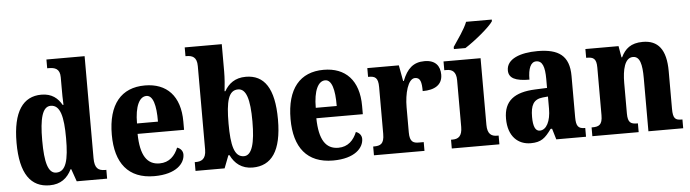

<svg xmlns="http://www.w3.org/2000/svg" viewBox="-48 -966 4231 1177"><g transform="rotate(-5 2068.0 -378.0)"><path d="M216 10C284 10 325 -23 352 -77H356L383 0H570V-54H562C520 -54 498 -71 498 -132V-760H263V-706H271C309 -706 341 -698 341 -644V-585C341 -547 341 -504 343 -474H338C314 -516 278 -548 213 -548C101 -548 36 -460 36 -267C36 -75 101 10 216 10ZM263 -64C213 -64 194 -132 194 -268C194 -402 213 -475 264 -475C323 -475 341 -402 341 -269C341 -135 323 -64 263 -64Z M860 10C996 10 1049 -53 1049 -107C1049 -130 1033 -146 1014 -152C994 -103 959 -65 899 -65C822 -65 782 -124 780 -257H1066V-308C1066 -466 984 -549 850 -549C705 -549 622 -453 622 -265C622 -91 700 10 860 10ZM911 -321H782C782 -427 811 -484 854 -484C894 -484 912 -423 911 -321Z M1465 10C1581 10 1645 -76 1645 -270C1645 -463 1584 -548 1471 -548C1404 -548 1364 -515 1339 -471H1334C1338 -501 1342 -554 1342 -591V-760H1114V-706H1118C1155 -706 1184 -696 1184 -639V-125C1184 -63 1151 -54 1120 -54H1114V0H1293L1323 -78H1330C1355 -26 1398 10 1465 10ZM1418 -64C1358 -64 1341 -138 1341 -271C1341 -408 1358 -475 1417 -475C1467 -475 1488 -409 1488 -272C1488 -138 1467 -64 1418 -64Z M1960 10C2096 10 2149 -53 2149 -107C2149 -130 2133 -146 2114 -152C2094 -103 2059 -65 1999 -65C1922 -65 1882 -124 1880 -257H2166V-308C2166 -466 2084 -549 1950 -549C1805 -549 1722 -453 1722 -265C1722 -91 1800 10 1960 10ZM2011 -321H1882C1882 -427 1911 -484 1954 -484C1994 -484 2012 -423 2011 -321Z M2212 0H2523V-54H2493C2460 -54 2437 -62 2437 -121V-276C2437 -359 2460 -450 2504 -450C2537 -450 2544 -421 2544 -366C2618 -366 2666 -394 2666 -457C2666 -510 2638 -548 2571 -548C2502 -548 2463 -512 2434 -438H2430L2412 -536H2218V-482H2222C2260 -482 2280 -473 2280 -414V-126C2280 -63 2256 -54 2216 -54H2212Z M2757 -619V-606H2828C2888 -644 2982 -721 3004 -756V-766H2846C2829 -721 2784 -660 2757 -619ZM2691 0H2984V-54H2974C2940 -54 2915 -69 2915 -126V-536H2687V-482H2702C2735 -482 2760 -467 2760 -414V-127C2760 -70 2736 -54 2701 -54H2691Z M3176 10C3241 10 3266 -13 3305 -67H3314L3334 0H3517V-54H3514C3474 -54 3461 -70 3461 -125V-379C3461 -504 3396 -549 3266 -549C3161 -549 3075 -518 3075 -447C3075 -399 3116 -379 3202 -379C3202 -448 3219 -487 3253 -487C3291 -487 3305 -449 3305 -374V-319L3233 -316C3103 -311 3038 -262 3038 -153C3038 -42 3100 10 3176 10ZM3238 -62C3210 -62 3198 -94 3198 -149C3198 -221 3216 -257 3274 -263L3306 -266V-191C3306 -114 3279 -62 3238 -62Z M3556 0H3841V-54H3837C3798 -54 3779 -63 3779 -120V-308C3779 -388 3795 -462 3846 -462C3889 -462 3901 -412 3901 -327V0H4115V-54H4111C4072 -54 4057 -63 4057 -125V-356C4057 -491 4007 -549 3914 -549C3840 -549 3804 -516 3780 -466H3776L3764 -536H3560V-482H3564C3603 -482 3623 -473 3623 -417V-123C3623 -63 3600 -54 3561 -54H3556Z"/></g></svg>

Font: Noto Serif Devanagari Condensed ExtraBold
Style: Regular
Weight: 800
Width: 3
Designer: Universal Thirst, Indian Type Foundry and the Monotype Design Team
Foundry: Monotype Imaging Inc.
Version: Version 2.004